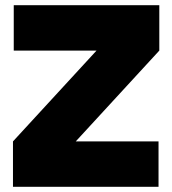

<svg xmlns="http://www.w3.org/2000/svg" viewBox="-20 -720 664 740"><path d="M272 -175H30L352 -525H594ZM30 0V-175H591V0ZM33 -525V-700H594V-525Z"/></svg>

Font: Figtree Light Black
Style: Regular
Weight: 900
Version: Version 2.000